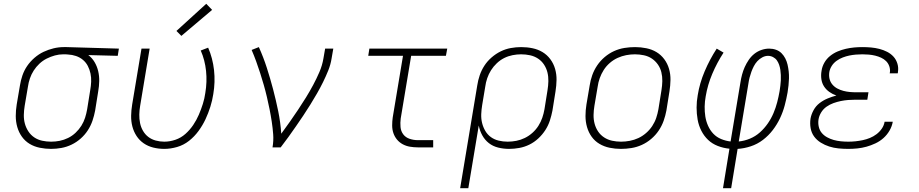

<svg xmlns="http://www.w3.org/2000/svg" viewBox="-20 -776 4840 1011"><path d="M249 8Q219 8 189.5 2Q160 -4 136 -18.5Q112 -33 95.5 -56Q79 -79 71 -107Q63 -135 63 -165Q63 -195 68 -226L85 -326Q89 -352 98 -378.5Q107 -405 123 -428.5Q139 -452 161.5 -471.5Q184 -491 209.5 -503Q235 -515 262 -521.5Q289 -528 316 -528Q320 -528 323.5 -528Q327 -528 331 -528L606 -520L600 -482L445 -486Q465 -471 478 -449Q491 -427 497 -401.5Q503 -376 502.5 -349Q502 -322 497 -294L481 -194Q476 -167 467 -140.5Q458 -114 442.5 -90Q427 -66 405 -46.5Q383 -27 357 -14.5Q331 -2 303.5 3Q276 8 249 8ZM249 -30Q272 -30 294.5 -34.5Q317 -39 338.5 -49.5Q360 -60 378 -77Q396 -94 408.5 -114Q421 -134 428 -156Q435 -178 439 -201L455 -301Q459 -323 460 -345.5Q461 -368 456.5 -389Q452 -410 442.5 -428.5Q433 -447 417 -460.5Q401 -474 380.5 -481Q360 -488 338 -489L325 -490Q322 -490 319 -490Q316 -490 313 -490Q291 -490 269 -484Q247 -478 226 -467.5Q205 -457 187.5 -440.5Q170 -424 157.5 -404.5Q145 -385 137.5 -363Q130 -341 127 -319L110 -219Q106 -195 105.5 -171Q105 -147 111 -125Q117 -103 129.5 -84Q142 -65 160.5 -52.5Q179 -40 202 -35Q225 -30 249 -30Z M845 8Q815 8 787 1Q759 -6 736.5 -21.5Q714 -37 699 -60Q684 -83 677 -110Q670 -137 670.5 -166.5Q671 -196 676 -226L725 -520H768L718 -219Q714 -196 713.5 -173Q713 -150 717.5 -128Q722 -106 733 -87Q744 -68 761 -55Q778 -42 800 -36Q822 -30 845 -30Q874 -30 903.5 -40Q933 -50 956.5 -71Q980 -92 997.5 -118Q1015 -144 1027 -172Q1039 -200 1048 -228.5Q1057 -257 1061 -286Q1071 -345 1065 -402.5Q1059 -460 1037 -510L1076 -525Q1100 -470 1107 -407Q1114 -344 1103 -280Q1098 -247 1087.5 -213.5Q1077 -180 1062 -148Q1047 -116 1025.5 -86.5Q1004 -57 975.5 -34.5Q947 -12 912.5 -2Q878 8 845 8ZM935 -587 909 -613 1066 -756 1097 -724Z M1415 0Q1421 -35 1418.5 -68.5Q1416 -102 1411 -135Q1406 -168 1399.5 -200.5Q1393 -233 1385.5 -265Q1378 -297 1369 -328.5Q1360 -360 1350 -391Q1340 -422 1329 -452.5Q1318 -483 1305 -513L1343 -528Q1367 -475 1385 -419Q1403 -363 1418 -306Q1433 -249 1445 -190.5Q1457 -132 1461 -72Q1484 -103 1506 -134.5Q1528 -166 1549.5 -198Q1571 -230 1591 -262.5Q1611 -295 1629 -328.5Q1647 -362 1662 -397Q1677 -432 1683 -468L1692 -520H1735L1726 -468Q1721 -436 1708.5 -405Q1696 -374 1681 -343.5Q1666 -313 1649 -283.5Q1632 -254 1614 -225Q1596 -196 1577 -167.5Q1558 -139 1538.5 -111Q1519 -83 1499 -55Q1479 -27 1458 0Z M2180 0Q2159 0 2138.5 -3.5Q2118 -7 2100.5 -16.5Q2083 -26 2070.5 -41Q2058 -56 2051.5 -75Q2045 -94 2045 -115.5Q2045 -137 2048 -158L2102 -482H1919L1925 -520H2335L2328 -482H2145L2090 -152Q2087 -129 2089 -107Q2091 -85 2103.5 -68.5Q2116 -52 2137 -45Q2158 -38 2180 -38H2261V0Z M2403 215 2493 -326Q2497 -353 2506 -379.5Q2515 -406 2530.5 -430Q2546 -454 2568.5 -473.5Q2591 -493 2616.5 -505.5Q2642 -518 2669.5 -523Q2697 -528 2724 -528Q2755 -528 2784 -522Q2813 -516 2837 -501.5Q2861 -487 2878 -464Q2895 -441 2903 -413Q2911 -385 2910.5 -355Q2910 -325 2905 -294L2889 -194Q2884 -168 2875.5 -141.5Q2867 -115 2851.5 -91Q2836 -67 2814.5 -47Q2793 -27 2767.5 -14.5Q2742 -2 2714.5 3Q2687 8 2661 8Q2631 8 2603 1Q2575 -6 2554 -22.5Q2533 -39 2519.5 -63.5Q2506 -88 2501 -115L2446 215ZM2653 -30Q2676 -30 2699 -34.5Q2722 -39 2743.5 -49.5Q2765 -60 2783.5 -76.5Q2802 -93 2815 -113.5Q2828 -134 2835.5 -156Q2843 -178 2847 -201L2863 -301Q2867 -325 2867.5 -349Q2868 -373 2862.5 -395Q2857 -417 2844.5 -436Q2832 -455 2813 -467.5Q2794 -480 2771 -485Q2748 -490 2724 -490Q2702 -490 2679 -485.5Q2656 -481 2635 -470.5Q2614 -460 2596 -443Q2578 -426 2565.5 -406Q2553 -386 2545.5 -364Q2538 -342 2535 -319L2519 -223Q2515 -199 2514 -175Q2513 -151 2518.5 -128.5Q2524 -106 2535.5 -86.5Q2547 -67 2565 -54Q2583 -41 2606 -35.5Q2629 -30 2653 -30Z M3250 8Q3250 8 3250 8Q3250 8 3250 8H3249Q3219 8 3190 2Q3161 -4 3136.5 -18.5Q3112 -33 3095.5 -56Q3079 -79 3071 -107Q3063 -135 3063 -165Q3063 -195 3068 -226L3085 -326Q3089 -353 3098.5 -380Q3108 -407 3124.5 -431.5Q3141 -456 3164 -475.5Q3187 -495 3213.5 -507Q3240 -519 3268 -523.5Q3296 -528 3324 -528Q3324 -528 3324 -528Q3324 -528 3324 -528Q3354 -528 3383.5 -522Q3413 -516 3437 -501.5Q3461 -487 3478 -464Q3495 -441 3503 -413Q3511 -385 3510.5 -355Q3510 -325 3505 -294L3489 -194Q3484 -167 3474.5 -140Q3465 -113 3448.5 -88.5Q3432 -64 3409 -44.5Q3386 -25 3359.5 -13Q3333 -1 3305 3.5Q3277 8 3250 8ZM3250 -30Q3273 -30 3296.5 -34.5Q3320 -39 3341.5 -49Q3363 -59 3382 -75.5Q3401 -92 3414.5 -112.5Q3428 -133 3435.5 -155.5Q3443 -178 3447 -201L3463 -301Q3467 -325 3467.5 -349Q3468 -373 3462.5 -395.5Q3457 -418 3444 -436.5Q3431 -455 3412.5 -467.5Q3394 -480 3370.5 -485Q3347 -490 3323 -490Q3300 -490 3277 -485.5Q3254 -481 3232 -471Q3210 -461 3191 -444.5Q3172 -428 3159 -407.5Q3146 -387 3138 -364.5Q3130 -342 3127 -319L3110 -219Q3106 -195 3105.5 -171Q3105 -147 3111 -124.5Q3117 -102 3129.5 -83.5Q3142 -65 3161 -52.5Q3180 -40 3203 -35Q3226 -30 3250 -30Z M3787 215 3821 7Q3789 4 3759.5 -7.5Q3730 -19 3708.5 -39.5Q3687 -60 3673 -87.5Q3659 -115 3653.5 -146Q3648 -177 3648 -209.5Q3648 -242 3654 -275Q3664 -338 3690.5 -400.5Q3717 -463 3754 -520L3790 -499Q3755 -445 3730.5 -387Q3706 -329 3696 -269Q3691 -242 3690.5 -215Q3690 -188 3694 -162.5Q3698 -137 3708.5 -113.5Q3719 -90 3736 -72Q3753 -54 3777 -44Q3801 -34 3827 -31L3879 -343Q3882 -363 3887.5 -383.5Q3893 -404 3901.5 -423Q3910 -442 3922.5 -460.5Q3935 -479 3952 -492.5Q3969 -506 3989.5 -513Q4010 -520 4030 -520Q4049 -520 4066 -514Q4083 -508 4095 -496Q4107 -484 4115 -468.5Q4123 -453 4127 -435.5Q4131 -418 4133 -400Q4135 -382 4134.5 -363.5Q4134 -345 4132 -326.5Q4130 -308 4127 -289Q4121 -255 4112 -221Q4103 -187 4087.5 -154Q4072 -121 4049.5 -91.5Q4027 -62 3997.5 -39.5Q3968 -17 3933 -5.5Q3898 6 3864 8L3830 215ZM3870 -31Q3900 -34 3929 -46Q3958 -58 3981.5 -79Q4005 -100 4023 -126Q4041 -152 4053 -180.5Q4065 -209 4072.5 -238Q4080 -267 4085 -296Q4087 -310 4089 -324.5Q4091 -339 4091.5 -353Q4092 -367 4091.5 -381Q4091 -395 4089 -408.5Q4087 -422 4082.5 -435Q4078 -448 4070.5 -458.5Q4063 -469 4050.5 -475.5Q4038 -482 4024 -482Q4009 -482 3994 -474Q3979 -466 3968 -454Q3957 -442 3949.5 -427.5Q3942 -413 3936.5 -398Q3931 -383 3927 -367.5Q3923 -352 3921 -337Z M4447 8Q4421 8 4395.5 5.5Q4370 3 4346.5 -4.5Q4323 -12 4302 -25Q4281 -38 4267 -57Q4253 -76 4248.5 -101Q4244 -126 4248 -152Q4252 -174 4264 -196Q4276 -218 4295.5 -233Q4315 -248 4338 -257.5Q4361 -267 4384 -273Q4364 -280 4347 -292Q4330 -304 4319 -321Q4308 -338 4305 -359.5Q4302 -381 4306 -403Q4309 -425 4320.5 -445.5Q4332 -466 4350.5 -481Q4369 -496 4390.5 -505Q4412 -514 4434 -519Q4456 -524 4477.5 -526Q4499 -528 4521 -528Q4544 -528 4566.5 -526Q4589 -524 4610.5 -518.5Q4632 -513 4651.5 -503Q4671 -493 4685 -477.5Q4699 -462 4705.5 -440.5Q4712 -419 4708 -396Q4708 -395 4708 -393.5Q4708 -392 4707 -390H4665Q4665 -391 4665 -392Q4665 -393 4666 -395Q4668 -412 4662.5 -427.5Q4657 -443 4646 -454Q4635 -465 4620 -472Q4605 -479 4588.5 -483Q4572 -487 4555 -488.5Q4538 -490 4521 -490Q4504 -490 4486.5 -488.5Q4469 -487 4452 -483.5Q4435 -480 4418 -473.5Q4401 -467 4385.5 -456Q4370 -445 4360 -429.5Q4350 -414 4347 -397Q4344 -378 4348 -361Q4352 -344 4363 -331Q4374 -318 4389 -310Q4404 -302 4421 -297.5Q4438 -293 4455.5 -291.5Q4473 -290 4492 -290H4553L4547 -251H4485Q4466 -251 4446.5 -249.5Q4427 -248 4407.5 -244Q4388 -240 4368.5 -233Q4349 -226 4332 -214Q4315 -202 4304 -184Q4293 -166 4290 -147Q4287 -127 4291.5 -108Q4296 -89 4307.5 -75.5Q4319 -62 4335.5 -53Q4352 -44 4370 -39Q4388 -34 4407.5 -32Q4427 -30 4447 -30Q4466 -30 4485 -32Q4504 -34 4523 -38Q4542 -42 4560.5 -49.5Q4579 -57 4595.5 -69.5Q4612 -82 4623.5 -99Q4635 -116 4638 -135H4681Q4677 -111 4664 -88.5Q4651 -66 4632 -49Q4613 -32 4589.5 -21Q4566 -10 4542.5 -3.5Q4519 3 4495 5.5Q4471 8 4447 8Z"/></svg>

Font: Iosevka SS04 XLt Ex Obl
Style: Regular
Weight: 200
Width: 7
Italic angle: -9°
Monospace: yes
Designer: Belleve Invis
Foundry: Belleve Invis
Version: Version 19.0.0; ttfautohint (v1.8.4)